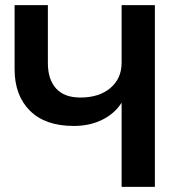

<svg xmlns="http://www.w3.org/2000/svg" viewBox="-20 -730 705 750"><path d="M455 0V-329Q429 -287 380 -262.5Q331 -238 268 -238Q157 -238 97 -297.5Q37 -357 37 -460V-710H167V-484Q167 -420 199 -384.5Q231 -349 294 -349Q367 -349 411 -386Q455 -423 455 -485V-710H585V0Z"/></svg>

Font: Geist SemBd
Style: Regular
Weight: 400
Designer: Basement.studio, Andrés Briganti, Mateo Zaragoza
Foundry: Basement.studio, Vercel, Andrés Briganti, Guido Ferreyra, Mateo Zaragoza
Version: Version 1.401